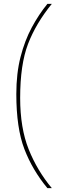

<svg xmlns="http://www.w3.org/2000/svg" viewBox="-20 -860 340 1000"><path d="M250 120H227Q149 26 107 -83.5Q65 -193 65 -370Q65 -478 87 -563.5Q109 -649 145.5 -717Q182 -785 227 -840H250Q167 -738 126 -631Q85 -524 85 -350Q85 -193 129.5 -82Q174 29 250 120Z"/></svg>

Font: Tanohe Sans Thin
Style: Regular
Weight: 100
Designer: Village Type and Design LLC & Cristiano Sobral
Foundry: Cooper Hewitt Smithsonian Design Museum
Version: Version 1.00;September 29, 2021;FontCreator 13.0.0.2655 64-b